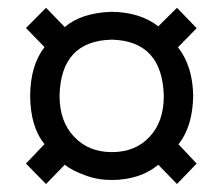

<svg xmlns="http://www.w3.org/2000/svg" viewBox="-20 -599 569 491"><path d="M46.4 -180.7 93.8 -230.5Q57.6 -274.9 57.1 -354Q57.6 -431.6 93.8 -478.5L46.4 -527.3L97.7 -579.1L145.5 -529.8Q188.5 -566.4 265.6 -568.8Q338.4 -567.9 384.8 -531.7L432.6 -579.1L482.9 -526.9L435.1 -478Q472.7 -430.7 474.1 -354Q472.7 -275.4 436.5 -230L482.9 -180.7L432.6 -128.4L384.8 -177.7Q338.9 -139.2 265.6 -138.7Q229.5 -138.7 198.7 -150.4Q165.5 -162.1 145.5 -177.7L97.7 -128.4ZM132.3 -354Q132.3 -288.1 169.4 -249.5Q206.1 -210 266.1 -210Q326.7 -210 362.8 -249.5Q398.9 -287.6 398.9 -354Q395 -494.1 266.1 -497.6Q135.3 -494.6 132.3 -354Z"/></svg>

Font: Alte DIN 1451 Mittelschrift
Style: Regular
Weight: 400
Designer: Peter Wiegel
Foundry: Peter Wiegel
Version: Version 1.002 September 20, 2019